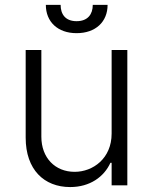

<svg xmlns="http://www.w3.org/2000/svg" viewBox="-20 -747 617 774"><path d="M430 -208.5C430 -108.3 354.8 -54.3 280.9 -54.3C202.1 -54.3 146.7 -110.8 146.7 -196V-545.5H83.5V-192.1C83.5 -62.9 158 7.1 262.8 7.1C342.7 7.1 399.5 -34.4 425.1 -90.6H430V0H493.3V-545.5H430ZM354 -727.3C354 -690 334.2 -661.6 288.7 -661.6C243.3 -661.6 224.4 -690 224.4 -727.3H164.8C164.8 -659.4 212.4 -613.3 288.7 -613.3C365.8 -613.3 413.7 -659.4 413.7 -727.3Z"/></svg>

Font: Karasuma Gothic
Style: Light
Weight: 300
Designer: Rasmus Andersson / Ryoko Nishizuka
Foundry: rsms
Version: Version 1.00